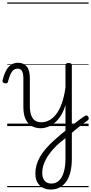

<svg xmlns="http://www.w3.org/2000/svg" viewBox="-59 -1030 745 1569"><path d="M510 14Q530 -4 551.5 -21.5Q573 -39 594.5 -55Q616 -71 635 -83Q644 -89 651.5 -86Q659 -83 663 -75Q667 -67 665.5 -58Q664 -49 655 -44Q639 -33 621 -19.5Q603 -6 584.5 8.5Q566 23 548 38Q530 53 514 68ZM354 519Q299 519 264.5 484Q230 449 230 389Q230 353 239.5 319Q249 285 267.5 252.5Q286 220 313.5 187.5Q341 155 377 122Q393 108 409.5 93.5Q426 79 443 64.5Q460 50 476 38V-172Q460 -118 436 -81.5Q412 -45 384.5 -23.5Q357 -2 329 8Q301 18 275 18Q234 18 202 1Q170 -16 151 -54.5Q132 -93 132 -156V-391Q132 -430 120.5 -449.5Q109 -469 85 -469Q67 -469 53 -459Q39 -449 28 -426Q17 -403 6 -362Q4 -353 -3 -350Q-10 -347 -21 -350Q-31 -352 -35.5 -357.5Q-40 -363 -38 -374Q-26 -423 -8.5 -454.5Q9 -486 33 -501.5Q57 -517 88 -517Q112 -517 130 -509Q148 -501 160.5 -485.5Q173 -470 179 -446Q185 -422 185 -389V-163Q185 -120 195 -90.5Q205 -61 225.5 -46Q246 -31 281 -31Q312 -31 342 -46.5Q372 -62 398.5 -95Q425 -128 445 -182.5Q465 -237 476 -314V-496Q476 -506 482.5 -510.5Q489 -515 503 -515Q516 -515 522 -510.5Q528 -506 528 -496V268Q528 324 517.5 370.5Q507 417 485 450Q463 483 430.5 501Q398 519 354 519ZM360 470Q398 470 423.5 445.5Q449 421 462.5 375.5Q476 330 476 269V99Q464 109 451.5 118.5Q439 128 427 138.5Q415 149 403 160Q375 188 353.5 215.5Q332 243 317 270.5Q302 298 294 326Q286 354 286 384Q286 409 294.5 428.5Q303 448 319.5 459Q336 470 360 470ZM0 490H665V500H0ZM0 -20H665V0H0ZM0 -505H665V-500H0ZM0 -1010H665V-1000H0Z"/></svg>

Font: Playwrite PE Guides
Style: Regular
Weight: 400
Designer: Veronika Burian, José Scaglione
Foundry: TypeTogether
Version: Version 1.003